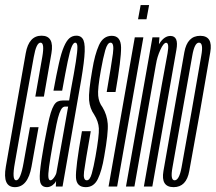

<svg xmlns="http://www.w3.org/2000/svg" viewBox="-41 -750 867 772"><path d="M19 2.5Q71 2.5 85.8 -80.5Q100.5 -163.5 114 -238.5H79.5Q66 -165.5 53.8 -95.2Q41.5 -25 24 -25Q6 -25 18.8 -95Q31.5 -165 55 -300.5Q84.5 -463.5 94.8 -521Q105 -578.5 122 -578.5Q139 -578.5 129 -521.2Q119 -464 101 -361.5H135.5Q153.5 -465 165.8 -535.8Q178 -606.5 126 -606.5Q75 -606.5 62.5 -536.2Q50 -466 21 -300.5Q-3 -162.5 -17.5 -80Q-32 2.5 19 2.5Z M147.5 2.5Q153.5 2.5 159.2 0.5Q165 -1.5 170 -5.2Q175 -9 178.8 -13.2Q182.5 -17.5 184.5 -22.5L183.5 0H210.5L278 -386Q294 -474 298.2 -521.5Q302.5 -569 294.8 -587.8Q287 -606.5 266 -606.5Q250 -606.5 238.2 -596.5Q226.5 -586.5 216 -562.2Q205.5 -538 195.8 -494.8Q186 -451.5 174 -385.5H209Q222.5 -460.5 231.2 -502.5Q240 -544.5 247 -561.5Q254 -578.5 261.5 -578.5Q270 -578.5 270.2 -561.2Q270.5 -544 264 -502Q257.5 -460 243.5 -386L237 -346H211.5Q200 -346 191.2 -342Q182.5 -338 175.8 -326.8Q169 -315.5 163 -296Q157 -276.5 150.8 -246Q144.5 -215.5 136.5 -172Q123 -97 119.8 -59.5Q116.5 -22 123.8 -9.8Q131 2.5 147.5 2.5ZM161.5 -25Q155.5 -25 153.8 -36Q152 -47 156.2 -78.8Q160.5 -110.5 171.5 -173Q180 -220 186 -249.5Q192 -279 197.8 -294.5Q203.5 -310 209 -315.8Q214.5 -321.5 221.5 -321.5H233L185.5 -54Q184 -48.5 180 -41.8Q176 -35 171.2 -30Q166.5 -25 161.5 -25Z M304 2.5Q336.5 2.5 352.5 -30.5Q368.5 -63.5 378 -121Q395 -216.5 392.2 -252.5Q389.5 -288.5 371 -319Q356.5 -338 353.8 -365Q351 -392 364.5 -467Q373.5 -517.5 382.2 -548Q391 -578.5 403.5 -578.5Q419 -578.5 413 -534.2Q407 -490 388 -380H423.5Q446.5 -512.5 445.8 -559.2Q445 -606 408.5 -606Q374 -606 357 -568.5Q340 -531 330 -469Q314.5 -381 317.2 -347.5Q320 -314 337.5 -289.5Q355 -261.5 356.5 -233.8Q358 -206 343 -121Q335.5 -79 328 -52Q320.5 -25 308 -25Q292.5 -25 297 -60Q301.5 -95 324 -222.5H288.5Q262 -73 264.5 -35.2Q267 2.5 304 2.5Z M395.5 0H430L535.5 -600H501ZM524.5 -729.5 514 -672.5H548L558.5 -729.5Z M465.5 0H499.5L596.5 -550.5L600 -600H572ZM537.5 0H571.5L642 -400.5Q658 -493.5 668.2 -549.5Q678.5 -605.5 644 -605.5Q619.5 -605.5 599.8 -574.8Q580 -544 573.5 -507L586.5 -493Q590.5 -520 603.5 -549Q616.5 -578 627 -578Q640 -578 632.8 -536.5Q625.5 -495 609 -406.5Z M657 2.5Q708.5 2.5 720 -62.2Q731.5 -127 763 -300.5Q793 -474 804.5 -540Q816 -606 764 -606Q712 -606 700.2 -540Q688.5 -474 658 -300.5Q627.5 -127.5 616.2 -62.5Q605 2.5 657 2.5ZM661 -25Q643 -25 652.5 -76.8Q662 -128.5 692 -300.5Q723 -472.5 732 -525.5Q741 -578.5 759 -578.5Q778 -578.5 768.2 -525.8Q758.5 -473 729 -300.5Q698.5 -129 689 -77Q679.5 -25 661 -25Z"/></svg>

Font: Anybody UltraCondensed ExtraLight
Style: Italic
Weight: 250
Width: 1
Italic angle: -10°
Version: Version 1.113;gftools[0.9.25]